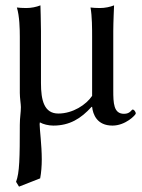

<svg xmlns="http://www.w3.org/2000/svg" viewBox="-20 -459 530 717"><path d="M322 -60H324C327 -32 342 10 400 10C449 10 487 -30 487 -35C487 -42 480 -50 476 -50C470.2 -50 467.2 -34 443 -34C404 -34 403 -75 403 -121V-343C403 -375 406 -439 406 -439C391 -433 372 -429 353 -429C340 -429 324 -430 318 -431C324 -399 324 -350 324 -322V-101C302 -68 252 -35 198 -35C145 -35 133 -84 133 -149V-343C133 -375 131 -439 131 -439C116 -433 97 -429 78 -429C65 -429 49 -430 43 -431C53 -399 54 -350 54 -322V-112C54 -93 58 -70 58 -59C58 -38 54 -20 54 7C54 131 53 186 40 220L51 238L130 207C134 186 136 161 136 136C136 83 128 24 128 5C128 1 129 -1 129 -2C141 5 161 10 179 10C240 10 282 -16 322 -60Z"/></svg>

Font: Libertinus Math
Style: Regular
Weight: 400
Designer: Philipp H. Poll
Foundry: Khaled Hosny
Version: Version 6.2